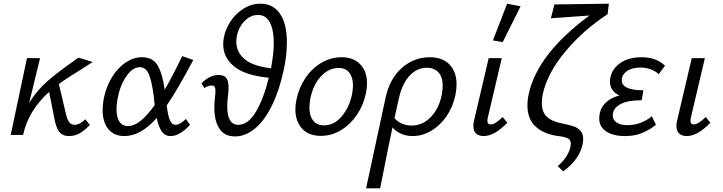

<svg xmlns="http://www.w3.org/2000/svg" viewBox="-20 -731 3915 1040"><path d="M442 -85 467 -54Q436 -23 410.5 -8.5Q385 6 353 6Q320 6 301.5 -16.5Q283 -39 273 -97L246 -233Q134 -133 105 0H38L126 -416H197L138 -174Q181 -243 239 -293Q297 -343 384 -404L405 -419L482 -395L415 -352Q336 -304 299 -276L337 -114Q345 -80 356 -67.5Q367 -55 385 -55Q399 -55 414 -63.5Q429 -72 442 -85Z M987 -87 1009 -55Q988 -30 959.5 -12Q931 6 904 6Q873 6 855.5 -20Q838 -46 829 -92Q742 6 654 6Q597 6 566.5 -32Q536 -70 536 -134Q536 -167 543 -201Q556 -264 587.5 -314.5Q619 -365 661.5 -393Q704 -421 749 -421Q809 -421 835 -374.5Q861 -328 872 -245Q915 -319 967 -427L1027 -406Q982 -322 949 -265Q916 -208 883 -160Q889 -108 899.5 -81.5Q910 -55 932 -55Q955 -55 987 -87ZM818 -162 814 -200Q804 -283 788 -325Q772 -367 737 -367Q699 -367 665 -319Q631 -271 617 -197Q611 -167 611 -140Q611 -97 626.5 -72.5Q642 -48 674 -48Q737 -48 818 -162Z M1534 -503Q1534 -431 1517 -353Q1493 -241 1453 -159.5Q1413 -78 1361.5 -35Q1310 8 1253 8Q1196 8 1168.5 -34Q1141 -76 1141 -148Q1141 -173 1144 -200Q1147 -223 1147 -239Q1147 -254 1142.5 -261Q1138 -268 1127 -268Q1118 -268 1106.5 -264Q1095 -260 1087 -254L1071 -279Q1091 -301 1116 -313Q1141 -325 1164 -325Q1195 -325 1206.5 -307.5Q1218 -290 1218 -260Q1218 -244 1217 -232.5Q1216 -221 1215 -214Q1211 -185 1211 -153Q1211 -55 1271 -55Q1325 -55 1367 -127Q1409 -199 1436 -310Q1309 -322 1249 -370.5Q1189 -419 1189 -491Q1189 -507 1192 -525Q1201 -574 1229.5 -616.5Q1258 -659 1300.5 -685Q1343 -711 1391 -711Q1460 -711 1497 -656Q1534 -601 1534 -503ZM1448 -361Q1463 -443 1463 -497Q1463 -568 1442 -609Q1421 -650 1377 -650Q1345 -650 1318 -629Q1291 -608 1275.5 -574.5Q1260 -541 1260 -505Q1260 -449 1304.5 -411Q1349 -373 1448 -361Z M1580 -139Q1580 -164 1586 -192Q1599 -256 1634.5 -308.5Q1670 -361 1721 -391Q1772 -421 1830 -421Q1895 -421 1931.5 -382.5Q1968 -344 1968 -279Q1968 -254 1962 -225Q1949 -162 1913.5 -109.5Q1878 -57 1827 -26Q1776 5 1718 5Q1652 5 1616 -34.5Q1580 -74 1580 -139ZM1887 -221Q1892 -249 1892 -268Q1892 -312 1872 -337.5Q1852 -363 1813 -363Q1761 -363 1718.5 -317.5Q1676 -272 1661 -197Q1656 -169 1656 -149Q1656 -103 1676.5 -77.5Q1697 -52 1736 -52Q1790 -52 1831.5 -101.5Q1873 -151 1887 -221Z M2453 -274Q2453 -247 2447 -217Q2434 -153 2399.5 -102.5Q2365 -52 2316.5 -23Q2268 6 2215 6Q2180 6 2151.5 -7Q2123 -20 2106 -41Q2085 56 2057 200Q2052 223 2048 245Q2044 267 2039 289H1963L2068 -199Q2090 -304 2156 -362.5Q2222 -421 2308 -421Q2377 -421 2415 -381.5Q2453 -342 2453 -274ZM2378 -266Q2378 -313 2355.5 -338.5Q2333 -364 2291 -364Q2239 -364 2199 -321.5Q2159 -279 2141 -200L2125 -128Q2115 -85 2117 -92Q2132 -72 2157 -61.5Q2182 -51 2209 -51Q2269 -51 2313.5 -97Q2358 -143 2373 -218Q2378 -246 2378 -266Z M2544 -49Q2544 -64 2548 -79L2627 -416H2698L2623 -97Q2620 -85 2620 -77Q2620 -57 2639 -57Q2661 -57 2703 -97L2728 -66Q2658 6 2600 6Q2574 6 2559 -7.5Q2544 -21 2544 -49ZM2650 -512 2727 -711 2800 -697 2703 -503Z M2920 -221Q2915 -200 2915 -174Q2915 -123 2943 -97.5Q2971 -72 3026 -62Q3065 -54 3086.5 -47Q3108 -40 3123.5 -23.5Q3139 -7 3139 24Q3139 32 3135 54Q3117 134 3031 197L3001 169Q3058 120 3070 64L3072 48Q3072 26 3056 18.5Q3040 11 3019 8Q2998 5 2990 4Q2918 -9 2877.5 -49Q2837 -89 2837 -160Q2837 -191 2844 -222Q2891 -439 3173 -647L2964 -632L2983 -707L3278 -711L3271 -654Q3139 -568 3042 -451.5Q2945 -335 2920 -221Z M3348 -296Q3348 -242 3465 -242L3456 -188Q3383 -188 3345 -169Q3307 -150 3300 -118Q3299 -114 3299 -106Q3299 -82 3320 -67.5Q3341 -53 3378 -53Q3451 -53 3511 -101L3533 -55Q3495 -25 3455.5 -9.5Q3416 6 3365 6Q3303 6 3264.5 -18.5Q3226 -43 3226 -89Q3226 -136 3254.5 -168Q3283 -200 3335 -214Q3284 -238 3284 -289Q3284 -302 3287 -315Q3299 -363 3343.5 -392Q3388 -421 3455 -421Q3536 -421 3582 -375L3548 -329Q3532 -345 3506 -355Q3480 -365 3449 -365Q3403 -365 3375.5 -345.5Q3348 -326 3348 -296Z M3644 -49Q3644 -64 3648 -79L3727 -416H3798L3723 -97Q3720 -85 3720 -77Q3720 -57 3739 -57Q3761 -57 3803 -97L3828 -66Q3758 6 3700 6Q3674 6 3659 -7.5Q3644 -21 3644 -49Z"/></svg>

Font: Ysabeau Medium
Style: Italic
Weight: 500
Italic angle: -12°
Designer: Christian Thalmann (Catharsis Fonts)
Version: Version 0.003